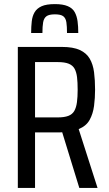

<svg xmlns="http://www.w3.org/2000/svg" viewBox="-20 -917 533 937"><path d="M67 0V-688H282Q337 -688 369.5 -673Q402 -658 418 -630.5Q434 -603 439 -564.5Q444 -526 444 -479Q444 -439 439 -400.5Q434 -362 417.5 -332Q401 -302 364 -287L456 0H367L280 -283L312 -274Q305 -273 294 -272Q283 -271 274 -271H151V0ZM151 -344H261Q294 -344 313.5 -351.5Q333 -359 342.5 -375.5Q352 -392 355.5 -418Q359 -444 359 -479Q359 -515 356 -540Q353 -565 344 -581.5Q335 -598 315.5 -606Q296 -614 262 -614H151ZM248 -897Q287 -897 310.5 -887Q334 -877 344.5 -858Q355 -839 358.5 -813.5Q362 -788 362 -756H307Q307 -788 304 -808Q301 -828 289 -837.5Q277 -847 248 -847Q219 -847 206.5 -837.5Q194 -828 190.5 -808Q187 -788 187 -756H132Q132 -787 135 -813Q138 -839 149 -857.5Q160 -876 183 -886.5Q206 -897 248 -897Z"/></svg>

Font: Saira Condensed Medium
Style: Regular
Weight: 500
Width: 3
Designer: Hector Gatti with collaboration of the Omnibus-Type team
Foundry: Omnibus-Type
Version: Version 1.101